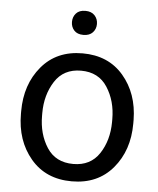

<svg xmlns="http://www.w3.org/2000/svg" viewBox="-52 -765 675 819"><g transform="rotate(5 285.0 -355.5)"><path d="M44.9 -269.5Q44.9 -384.3 109.4 -461.2Q173.8 -538.1 284.7 -538.1Q395.5 -538.1 460 -462.6Q524.4 -387.2 525.9 -274.4V-258.3Q525.9 -143.6 461.2 -66.9Q396.5 9.8 285.6 9.8Q174.3 9.8 109.6 -66.9Q44.9 -143.6 44.9 -258.3ZM135.3 -258.3Q135.3 -179.7 172.6 -122.1Q210 -64.5 285.6 -64.5Q359.4 -64.5 397 -121.3Q434.6 -178.2 435.1 -256.8V-269.5Q435.1 -347.2 397.5 -405.5Q359.9 -463.9 284.7 -463.9Q210 -463.9 172.6 -405.5Q135.3 -347.2 135.3 -269.5ZM280.8 -719.7Q306.6 -719.7 320.6 -704.6Q334.5 -689.5 334.5 -668Q334.5 -646.5 320.6 -631.6Q306.6 -616.7 280.8 -616.7Q254.4 -616.7 241 -631.6Q227.5 -646.5 227.5 -668Q227.5 -689.5 241 -704.6Q254.4 -719.7 280.8 -719.7Z"/></g></svg>

Font: Roboto21382017
Style: Regular
Weight: 400
Designer: Christian Robertson
Foundry: Google
Version: Version 2.138; 2017